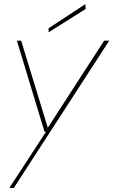

<svg xmlns="http://www.w3.org/2000/svg" viewBox="-20 -704 557 944"><path d="M26 220 206 -56H199L63 -504H84L215 -76L492 -504H517L48 220ZM219 -545V-565L400 -684L401 -660Z"/></svg>

Font: DM Sans Thin
Style: Italic
Weight: 250
Italic angle: -10°
Designer: Colophon Foundry, Jonny Pinhorn
Foundry: Colophon Foundry
Version: Version 4.004;gftools[0.9.30]